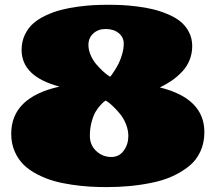

<svg xmlns="http://www.w3.org/2000/svg" viewBox="-20 -760 892 794"><path d="M774.9 -569.8Q774.9 -538.6 763.9 -511.5Q752.9 -484.4 733.2 -463.6Q713.4 -442.9 691.4 -427.5Q669.4 -412.1 641.1 -398.4Q825.2 -353 825.2 -213.4Q825.2 -168.9 808.3 -132.8Q791.5 -96.7 761.2 -72.5Q731 -48.3 692.9 -31Q654.8 -13.7 607.7 -4.2Q560.5 5.4 515.4 9.5Q470.2 13.7 420.9 13.7Q384.8 13.7 351.6 11.7Q318.4 9.8 277.6 3.9Q236.8 -2 202.6 -11.7Q168.5 -21.5 135 -38.6Q101.6 -55.7 78.4 -78.1Q55.2 -100.6 40.8 -133.5Q26.4 -166.5 26.4 -207Q26.4 -357.4 226.1 -401.9Q69.3 -443.4 69.3 -553.7Q69.3 -587.9 82.8 -616.2Q96.2 -644.5 117.7 -663.3Q139.2 -682.1 170.2 -696.5Q201.2 -710.9 232.4 -719Q263.7 -727.1 301 -732.2Q338.4 -737.3 367.7 -738.8Q397 -740.2 428.7 -740.2Q456.5 -740.2 483.4 -739Q510.3 -737.8 546.1 -733.4Q582 -729 612.3 -721.7Q642.6 -714.4 673.6 -701.4Q704.6 -688.5 726.1 -671.1Q747.6 -653.8 761.2 -627.7Q774.9 -601.6 774.9 -569.8ZM351.6 -198.2Q351.6 -160.2 377.9 -135.5Q404.3 -110.8 440.4 -110.8Q472.7 -110.8 491.7 -137Q510.7 -163.1 510.7 -197.3Q510.7 -221.7 501.2 -245.8Q491.7 -270 477.8 -287.1Q463.9 -304.2 450.2 -317.6Q436.5 -331.1 426.8 -337.9L417.5 -344.2Q415 -342.8 410.4 -339.6Q405.8 -336.4 394.5 -324Q383.3 -311.5 374.5 -296.4Q365.7 -281.2 358.6 -254.9Q351.6 -228.5 351.6 -198.2ZM345.7 -574.2Q345.7 -553.2 355 -532Q364.3 -510.7 377.4 -495.1Q390.6 -479.5 403.8 -467.3Q417 -455.1 426.3 -448.7L435.5 -442.4Q438 -445.3 441.7 -450.2Q445.3 -455.1 455.1 -470.2Q464.8 -485.4 472.2 -500.7Q479.5 -516.1 485.6 -537.8Q491.7 -559.6 491.7 -579.1Q491.7 -606.4 470.7 -623.3Q449.7 -640.1 417 -640.1Q386.2 -640.1 366 -621.8Q345.7 -603.5 345.7 -574.2Z"/></svg>

Font: Coustard Black
Style: Regular
Weight: 900
Foundry: vernon adams
Version: Version 1.001;